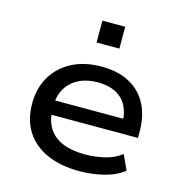

<svg xmlns="http://www.w3.org/2000/svg" viewBox="-108 -819 879 926"><g transform="rotate(15 332.0 -356.0)"><path d="M370 9Q275 9 207 -21.5Q139 -52 102.5 -109.5Q66 -167 66 -248Q66 -323 99.5 -381Q133 -439 195.5 -472.5Q258 -506 345 -506Q427 -506 484.5 -475Q542 -444 572 -386.5Q602 -329 602 -250V-219H146V-290H532L511 -268Q510 -347 467 -387.5Q424 -428 346 -428Q293 -428 253.5 -408.5Q214 -389 191 -352.5Q168 -316 168 -263V-251Q168 -193 192 -154Q216 -115 262 -95.5Q308 -76 375 -76Q424 -76 471.5 -87Q519 -98 556 -126L590 -52Q550 -20 490.5 -5.5Q431 9 370 9ZM290 -612V-721H404V-612Z"/></g></svg>

Font: Nunito Sans 7pt SemiExpanded Medium
Style: Regular
Weight: 500
Width: 6
Designer: Vernon Adams
Foundry: Vernon Adams
Version: Version 3.101;gftools[0.9.27]